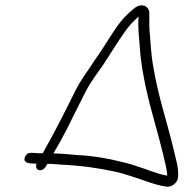

<svg xmlns="http://www.w3.org/2000/svg" viewBox="-20 -674 732 717"><path d="M179.5 -101C199 -134.8 207.9 -150.3 228.8 -190L262.6 -258C273.9 -280.7 285.7 -304 297.9 -328C319 -369.7 343.3 -400.3 366.7 -434C392.8 -473.9 418.6 -516 445.2 -554C463.5 -580.2 476.3 -592.7 497.4 -612C494.5 -565.9 499 -542.7 502.4 -494C505.6 -443.4 515.4 -390.2 524.8 -346.5C543.2 -260.7 569.7 -179.8 589.4 -97C595 -70.3 602.8 -45.5 604.7 -18C583.8 -21.7 566.6 -27.3 546.9 -34L513.1 -46C484.1 -55.4 462.5 -63.6 427.6 -71C380.6 -83.1 324.4 -92.5 267.9 -95C236.9 -97.5 209.1 -101 179.5 -101ZM139.7 -102H120.7C101.3 -102 83.1 -109.3 74 -89.5C62.9 -65.6 88.7 -63 110.5 -63H116.5C112.1 -51.7 116.2 -41.5 124.2 -39C139.8 -34.8 149.6 -48 155.7 -60C156.6 -60.7 157.1 -61.3 157.2 -62H171.2C183.6 -60.7 196.8 -59.7 211 -59C284.9 -55.5 348.6 -46.3 409.6 -33C443.3 -25.4 462.1 -18 491.4 -9L526.2 3C551.6 11.6 572.3 18.9 602 23C620.9 25.6 643.9 8.1 645.1 -12C647.6 -51.7 636 -79.7 628.9 -114C603.4 -220.9 569.3 -318 551.2 -432C544.4 -469.1 541.1 -529.9 538.1 -565C536.9 -585.5 538.2 -605.1 537.5 -624C538.5 -649.4 510.9 -666.3 481.5 -643C453.4 -620.7 435.4 -601.3 413.4 -570C387.2 -531.2 361.6 -488 333.7 -449C311 -412.8 284.2 -380.2 262.3 -337C223.1 -257.2 181 -174.5 139.7 -102Z"/></svg>

Font: Just Breathe
Style: Obl5
Weight: 400
Foundry: Cannot Into Space Fonts
Version: Version 0.72